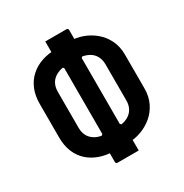

<svg xmlns="http://www.w3.org/2000/svg" viewBox="-176 -873 1002 1046"><g transform="rotate(-30 325.0 -350.5)"><path d="M253 -734.5Q286.9 -734.5 319.9 -734.5Q352.9 -734.5 386 -734.5Q391 -734.5 394 -731.5Q397 -728.5 397 -723.5Q397 -685.8 397 -647.9Q397 -609.9 397 -573.2L379.9 -557.2Q379.9 -504.9 379.9 -453.1Q379.9 -401.3 379.9 -349.6Q379.9 -298 379.9 -246.5Q379.9 -195.1 379.9 -142.5L397 -127.1Q397 -107.2 397 -86.9Q397 -66.5 397 -46.3Q397 -26.1 397 -5.8Q397 14.6 397 34.4Q363.9 34.4 330.9 34.4Q297.9 34.4 264 34.4Q259 34.4 256 31.4Q253 28.4 253 23.4Q253 -13.3 253 -52.2Q253 -91.1 253 -127.8L270.1 -142.5Q270.1 -213 270.1 -281.4Q270.1 -349.9 270.1 -418.8Q270.1 -487.7 270.1 -557.2L253 -573.2Q253 -599.5 253 -626.1Q253 -652.6 253 -680.1Q253 -707.6 253 -734.5ZM370.6 -669.1Q409.2 -669.1 448.7 -655.1Q488.2 -641 521 -613.6Q553.8 -586.3 573.5 -546.4Q593.2 -506.5 593.2 -454.9V-243.4Q593.2 -191.8 573.5 -151.9Q553.8 -112 521 -85.1Q488.2 -58.1 448.7 -44.1Q409.2 -30 370.6 -30H279.4Q232.3 -30 191.5 -44.1Q150.7 -58.1 120.4 -85.1Q90.2 -112 73.5 -151.9Q56.8 -191.8 56.8 -243.4V-454.9Q56.8 -506.5 73.5 -546.4Q90.2 -586.3 120.4 -613.6Q150.7 -641 191.5 -655.1Q232.3 -669.1 279.4 -669.1ZM175.1 -235.6Q175.1 -220.9 178.1 -208.2Q181.2 -195.4 187 -184.9Q192.7 -174.5 201.2 -165.9Q212.2 -154.8 226.4 -147.5Q240.5 -140.2 258.1 -136.8Q275.7 -133.4 296.5 -133.4H353.5Q381.9 -133.4 404.4 -140.1Q427 -146.8 442.6 -160Q458.2 -173.1 466.6 -192.1Q474.9 -211.1 474.9 -235.6V-462.7Q474.9 -477.5 471.9 -490.4Q468.8 -503.3 462.7 -514.2Q456.7 -525.1 448.3 -533.6Q432.7 -549.2 408.5 -557.5Q384.3 -565.8 353.5 -565.8H296.5Q258.5 -565.8 231 -553.2Q203.4 -540.7 189.2 -518Q175.1 -495.4 175.1 -462.7Z"/></g></svg>

Font: Recursive Sans Linear Light
Style: Regular
Weight: 300
Version: Version 1.085